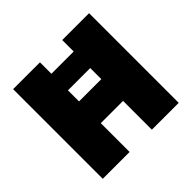

<svg xmlns="http://www.w3.org/2000/svg" viewBox="-168 -865 1042 1042"><g transform="rotate(-45 352.5 -344.0)"><path d="M61 0V-688H267V-600H438V-688H644V0H438V-221H267V0ZM267 -388H438V-473H267Z"/></g></svg>

Font: Saira ExtraBold
Style: Regular
Weight: 800
Designer: Hector Gatti with collaboration of the Omnibus-Type team
Foundry: Omnibus-Type
Version: Version 1.100; ttfautohint (v1.8.3)